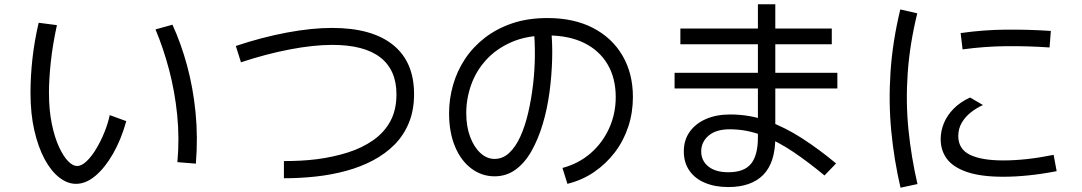

<svg xmlns="http://www.w3.org/2000/svg" viewBox="-20 -820 5040 894"><path d="M334 36Q294 36 256 6.5Q218 -23 188 -78.5Q158 -134 140 -212Q122 -290 122 -388Q122 -465 131 -546.5Q140 -628 160 -714L245 -703Q225 -611 216.5 -531Q208 -451 208 -389Q208 -308 221 -244.5Q234 -181 254.5 -136.5Q275 -92 297 -69.5Q319 -47 339 -47Q360 -47 383.5 -69.5Q407 -92 428.5 -128Q450 -164 466.5 -205Q483 -246 491 -284L568 -256Q544 -170 506.5 -104.5Q469 -39 424.5 -1.5Q380 36 334 36ZM892 -58 806 -65Q816 -177 805 -285.5Q794 -394 767.5 -494.5Q741 -595 704 -683L783 -705Q823 -618 851 -515Q879 -412 890.5 -297Q902 -182 892 -58Z M1302 10V-70Q1341 -70 1380 -72Q1419 -74 1458 -79Q1533 -89 1599.5 -110Q1666 -131 1717.5 -167Q1769 -203 1797.5 -255.5Q1826 -308 1826 -381Q1826 -494 1751 -552.5Q1676 -611 1527 -611Q1440 -611 1330 -590Q1220 -569 1102 -530L1078 -606Q1201 -647 1316.5 -668.5Q1432 -690 1526 -690Q1712 -690 1810 -611Q1908 -532 1908 -382Q1908 -307 1884 -248.5Q1860 -190 1817.5 -147Q1775 -104 1717.5 -73.5Q1660 -43 1592 -24.5Q1524 -6 1450.5 2Q1377 10 1302 10Z M2622 36 2599 -38Q2674 -58 2729.5 -106Q2785 -154 2816 -222Q2847 -290 2847 -368Q2847 -456 2809 -520.5Q2771 -585 2700 -620Q2629 -655 2529 -655Q2433 -655 2362 -624Q2291 -593 2244 -541.5Q2197 -490 2174 -425.5Q2151 -361 2151 -293Q2151 -231 2169 -183Q2187 -135 2217 -107.5Q2247 -80 2283 -80Q2321 -80 2351 -108Q2381 -136 2403 -184.5Q2425 -233 2439.5 -295.5Q2454 -358 2462 -426Q2470 -494 2470.5 -561.5Q2471 -629 2465 -687L2545 -695Q2553 -625 2551 -546.5Q2549 -468 2538.5 -390Q2528 -312 2507 -242Q2486 -172 2455 -117Q2424 -62 2381 -30.5Q2338 1 2283 1Q2223 1 2174.5 -35.5Q2126 -72 2098.5 -138Q2071 -204 2071 -293Q2071 -359 2089.5 -424Q2108 -489 2145 -545Q2182 -601 2237.5 -644Q2293 -687 2365.5 -711.5Q2438 -736 2529 -736Q2652 -736 2741 -690Q2830 -644 2878.5 -561Q2927 -478 2927 -368Q2927 -296 2905.5 -230.5Q2884 -165 2843.5 -111.5Q2803 -58 2747 -19.5Q2691 19 2622 36Z M3873 -59 3819 -3Q3747 -63 3675.5 -111.5Q3604 -160 3530.5 -189Q3457 -218 3378 -218Q3314 -218 3279.5 -188.5Q3245 -159 3245 -115Q3245 -72 3278 -45Q3311 -18 3372 -18Q3445 -18 3477 -57.5Q3509 -97 3509 -180V-800H3590V-180Q3590 -63 3534 -6Q3478 51 3371 51Q3310 51 3263 31.5Q3216 12 3190 -25.5Q3164 -63 3164 -115Q3164 -168 3191.5 -206.5Q3219 -245 3267.5 -266Q3316 -287 3380 -287Q3471 -287 3553.5 -257Q3636 -227 3715.5 -175.5Q3795 -124 3873 -59ZM3853 -687V-614H3148V-687ZM3879 -481V-408H3121V-481Z M4252 37 4173 54Q4143 -75 4130 -209.5Q4117 -344 4126.5 -485.5Q4136 -627 4172 -776L4251 -758Q4216 -615 4206.5 -480Q4197 -345 4210 -216.5Q4223 -88 4252 37ZM4652 3Q4546 3 4481.5 -19.5Q4417 -42 4388.5 -81Q4360 -120 4360 -172Q4360 -210 4375 -246.5Q4390 -283 4420.5 -314Q4451 -345 4497 -366L4557 -331Q4528 -318 4501.5 -297.5Q4475 -277 4458.5 -249Q4442 -221 4442 -187Q4442 -126 4496 -99.5Q4550 -73 4651 -73Q4705 -73 4763.5 -79.5Q4822 -86 4886 -99L4900 -23Q4833 -10 4770.5 -3.5Q4708 3 4652 3ZM4462 -590 4453 -666Q4558 -681 4663 -682Q4768 -683 4873 -676L4867 -599Q4766 -606 4665.5 -605Q4565 -604 4462 -590Z"/></svg>

Font: Murecho Thin
Style: Regular
Weight: 400
Version: Version 1.010